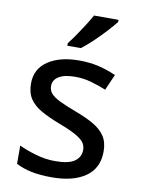

<svg xmlns="http://www.w3.org/2000/svg" viewBox="-87 -825 656 894"><g transform="rotate(10 241.0 -378.0)"><path d="M438 -150Q438 -71 380 -30.5Q322 10 221 10Q165 10 124 1.5Q83 -7 51 -24V-110Q85 -94 131 -80.5Q177 -67 223 -67Q287 -67 315 -87Q343 -107 343 -141Q343 -160 332.5 -175Q322 -190 294 -206Q266 -222 213 -242Q161 -262 124.5 -282.5Q88 -303 69 -331.5Q50 -360 50 -404Q50 -473 106 -510.5Q162 -548 253 -548Q303 -548 345.5 -538Q388 -528 428 -510L395 -435Q361 -449 324 -459.5Q287 -470 248 -470Q197 -470 170.5 -453.5Q144 -437 144 -409Q144 -388 156.5 -373.5Q169 -359 198 -344.5Q227 -330 278 -311Q329 -292 364.5 -271.5Q400 -251 419 -222.5Q438 -194 438 -150ZM400 -756Q386 -738 360 -709.5Q334 -681 304 -652.5Q274 -624 250 -606H186V-618Q201 -637 219 -663Q237 -689 254.5 -716.5Q272 -744 284 -766H400Z"/></g></svg>

Font: Noto Sans Kayah Li Medium
Style: Regular
Weight: 500
Designer: Monotype Design Team, Sérgio Martins
Foundry: Monotype Imaging Inc.
Version: Version 2.002; ttfautohint (v1.8.4.7-5d5b)